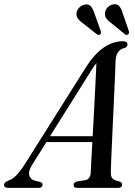

<svg xmlns="http://www.w3.org/2000/svg" viewBox="-64 -907 653 927"><path d="M91 -111Q71 -79 77.8 -58.8Q84.5 -38.5 109 -33.5L129 -29Q141.5 -25 141.5 -15.5Q141.5 0 122.5 0H-25.5Q-44.5 0 -44.5 -14.5Q-44.5 -26 -24 -35Q12.5 -45 57.5 -117L345.5 -573.5Q389.5 -645 435.5 -676.5Q481.5 -708 527.5 -708Q552 -708 551.5 -692.5Q551.5 -681 538.5 -675.5Q519 -672 507.2 -657Q495.5 -642 494 -613.5Q493.5 -594 491.8 -552.2Q490 -510.5 487.5 -455.5Q485 -400.5 482.2 -341.5Q479.5 -282.5 477 -228Q474.5 -173.5 472.8 -132.5Q471 -91.5 471 -74Q471 -55 478.2 -46Q485.5 -37 515 -30Q525.5 -25.5 525.5 -15.5Q525 0 507 0H306.5Q291.5 0 291.5 -14Q291.5 -25 305.5 -30.5L349.5 -37.5Q372.5 -43.5 374 -73.5Q374.5 -92.5 376.8 -131.8Q379 -171 382 -221H160ZM369 -554.5 177.5 -249.5H383.5Q387 -312 390.5 -379.8Q394 -447.5 397 -506.8Q400 -566 401.5 -602.5Q395 -594.5 387 -583Q379 -571.5 369 -554.5ZM529.5 -840 558 -757.5Q561 -746.5 555 -741.5Q547.5 -735 539.5 -741.5L472.5 -796Q458 -806.5 449.5 -818Q441 -829.5 443 -846Q445 -861 456.8 -872.5Q468.5 -884 484 -886Q503 -889 513 -876Q523 -863 529.5 -840ZM393 -840 422 -758Q425.5 -747.5 420 -741.5Q412.5 -735.5 404 -741.5L336.5 -794.5Q321.5 -805 312.8 -816.2Q304 -827.5 305.5 -844Q307 -858.5 318.8 -870.5Q330.5 -882.5 346 -885Q365 -888.5 375.2 -875.8Q385.5 -863 393 -840Z"/></svg>

Font: Fraunces 144pt Soft
Style: Italic
Weight: 400
Italic angle: -16°
Version: Version 1.000;[b76b70a41]